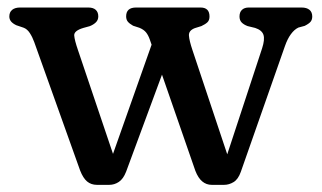

<svg xmlns="http://www.w3.org/2000/svg" viewBox="-20 -491 873 521"><path d="M276.4 10.6H243.1Q227.3 10.6 216.3 1.4Q205.4 -7.8 197.4 -28.4L72.9 -376.8Q68 -390.4 60.9 -401.3Q53.8 -412.2 44.1 -415.8L24.1 -422.6Q14.6 -427.2 9.9 -432.9Q5.3 -438.7 5.3 -446.2Q5.3 -458 13 -464.3Q20.8 -470.6 34.3 -470.6H219.7Q233 -470.6 239.9 -464.2Q246.7 -457.8 246.7 -446.6Q246.7 -436.8 240.2 -430.4Q233.7 -424 223.5 -420L206.1 -415.2Q180.4 -407.5 181.4 -394.6Q182.4 -381.7 191.6 -355L298.2 -39.2L274.3 -38.5L399.4 -392.5L443.3 -352.6L322.2 -25.1Q314.5 -5.3 302.5 2.6Q290.5 10.6 276.4 10.6ZM587.9 10.6H554.6Q539.9 10.6 528.8 1.3Q517.7 -7.9 510.1 -27.5L386.6 -383.4Q382.4 -395.5 376.3 -403.1Q370.2 -410.7 358.3 -415.6L341.1 -421.2Q331.1 -426.9 326.7 -432.4Q322.3 -438 322.3 -446.6Q322.3 -470.6 349.3 -470.6H524.1Q548.5 -470.6 548.5 -446.2Q548.5 -436 542.9 -430.6Q537.3 -425.3 526.5 -420.2L508.5 -414.6Q491.7 -408.1 492.7 -394.3Q493.7 -380.5 502.2 -355.2L607.6 -39.4L585.6 -38.7L691.3 -360.1Q699 -383.9 694.9 -396.5Q690.7 -409.2 672.4 -415.2L651.9 -420.2Q641.5 -424.1 635.7 -430.1Q629.9 -436.2 629.9 -446.2Q629.9 -458 636.6 -464.3Q643.3 -470.6 654.9 -470.6H798.3Q812.2 -470.6 819.8 -464.3Q827.3 -458 827.3 -446.2Q827.3 -437.5 822.7 -431.9Q818 -426.4 806.7 -420.8L789.7 -416.2Q778.7 -411 769.4 -398.3Q760 -385.6 753 -365.4L633.4 -24.5Q626.3 -4.5 614 3Q601.7 10.6 587.9 10.6Z"/></svg>

Font: Fraunces SuperSoft 9pt
Style: Regular
Weight: 900
Version: Version 1.000;[b76b70a41]